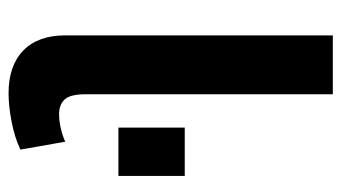

<svg xmlns="http://www.w3.org/2000/svg" viewBox="-190 -580 778 437"><g transform="rotate(90 198.5 -361.0)"><path d="M60 -730H194V-168Q194 -132 206 -119.5Q218 -107 239 -107Q255 -107 272 -111Q289 -115 302 -121L320 -19Q293 -6 257 1Q221 8 192 8Q129 8 94.5 -25.5Q60 -59 60 -121ZM270 -242V-393H380V-242Z"/></g></svg>

Font: Raleway Thin
Style: Bold
Weight: 700
Version: Version 4.026